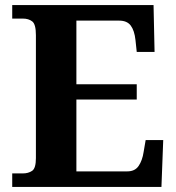

<svg xmlns="http://www.w3.org/2000/svg" viewBox="-20 -734 693 754"><path d="M28 0V-53H70Q91 -53 106 -63Q121 -73 121 -113V-596Q121 -639 106.5 -650Q92 -661 70 -661H28V-714H583L587 -530H517L512 -577Q508 -614 493.5 -633.5Q479 -653 448 -653H280V-403H517V-343H280V-61H480Q510 -61 524.5 -82.5Q539 -104 544 -137L552 -184H621L614 0Z"/></svg>

Font: Noto Serif Khojki
Style: Bold
Weight: 700
Version: Version 2.003